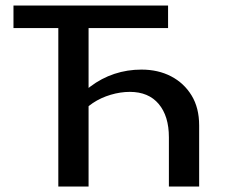

<svg xmlns="http://www.w3.org/2000/svg" viewBox="-20 -678 829 698"><path d="M594 0V-179Q594 -256 557 -300Q520 -344 452 -344Q418 -344 382.5 -333.5Q347 -323 317.5 -303.5Q288 -284 270 -254L236 -286Q267 -332 308 -363Q349 -394 396 -409.5Q443 -425 494 -425Q555 -425 602 -400.5Q649 -376 676.5 -331Q704 -286 704 -222V0ZM192 0V-658H302V0ZM29 -576V-658H591V-576Z"/></svg>

Font: Ysabeau SemiBold
Style: Regular
Weight: 600
Designer: Christian Thalmann (Catharsis Fonts)
Version: Version 2.000;gftools[0.9.27.dev2+g8671c4b]